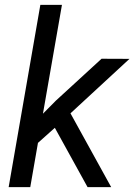

<svg xmlns="http://www.w3.org/2000/svg" viewBox="-20 -770 553 790"><path d="M340.3 0 205.6 -244.1 136.2 -182.1 104.5 0H15.6L146 -750H234.9L156.7 -302.2L210 -356L397.9 -528.3L512.7 -527.8L270 -303.7L437.5 0Z"/></svg>

Font: Mardoto
Style: Italic
Weight: 400
Italic angle: -12°
Designer: Christian Robertson, Vahan Hovhannisyan
Foundry: Google
Version: Version 1.000